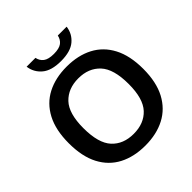

<svg xmlns="http://www.w3.org/2000/svg" viewBox="-245 -1120 1306 1306"><g transform="rotate(-45 408.0 -466.5)"><path d="M408 9.5Q299.5 9.5 219 -32.2Q138.5 -74 94.2 -158.2Q50 -242.5 50 -370Q50 -497.5 94.5 -581.8Q139 -666 219.5 -707.8Q300 -749.5 408 -749.5Q517 -749.5 597.5 -707.5Q678 -665.5 722.2 -581.2Q766.5 -497 766.5 -370Q766.5 -243 721.8 -158.8Q677 -74.5 596.5 -32.5Q516 9.5 408 9.5ZM408 -103Q508 -103 565.8 -165Q623.5 -227 623.5 -367Q623.5 -511.5 565.2 -574.2Q507 -637 408 -637Q309.5 -637 251.2 -575.5Q193 -514 193 -373Q193 -228 250.8 -165.5Q308.5 -103 408 -103ZM408.5 -802.5Q316.5 -802.5 270 -841.8Q223.5 -881 215.5 -941.5H300.5Q307 -909 331.8 -890.2Q356.5 -871.5 408.5 -871.5Q460.5 -871.5 484.8 -890.2Q509 -909 515.5 -941.5H600.5Q593 -881 546.8 -841.8Q500.5 -802.5 408.5 -802.5Z"/></g></svg>

Font: Encode Sans SmExp SmBold
Style: Regular
Weight: 600
Width: 6
Designer: Multiple Designers
Foundry: Impallari Type
Version: Version 3.002; ttfautohint (v1.8.3) -l 8 -r 50 -G 200 -x 14 